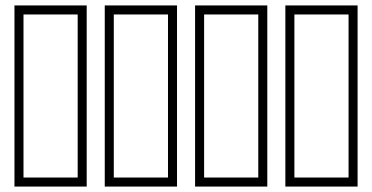

<svg xmlns="http://www.w3.org/2000/svg" viewBox="-20 -686 1368 706"><path d="M33.2 0V-666H298.8V0ZM66.4 -33.2H265.6V-632.8H66.4Z M365.2 0V-666H630.9V0ZM398.4 -33.2H597.7V-632.8H398.4Z M697.3 0V-666H962.9V0ZM730.5 -33.2H929.7V-632.8H730.5Z M1029.3 0V-666H1294.9V0ZM1062.5 -33.2H1261.7V-632.8H1062.5Z"/></svg>

Font: Crimson Text
Style: Bold
Weight: 700
Designer: Sebastian Kosch
Foundry: Sebastian Kosch
Version: Version 1.100